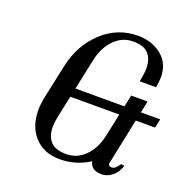

<svg xmlns="http://www.w3.org/2000/svg" viewBox="-126 -822 942 954"><g transform="rotate(20 345.0 -345.0)"><path d="M201 -130Q201 -81 226.5 -53Q252 -25 309.5 -25Q367 -25 409 -67.5Q451 -110 466 -182L491 -300H232L207 -182Q201 -155 201 -130ZM527 -55Q527 -40 545.5 -40Q564 -40 584 -72L602 -69Q585 -19 546 0Q528 9 508 9Q453 9 444 -36Q372 10 288 10Q204 10 154.5 -43.5Q105 -97 105 -184Q105 -214 113 -254L152 -436Q177 -550 257 -625Q337 -700 446 -700Q519 -700 570.5 -659Q622 -618 622 -545Q622 -520 616 -490H530Q539 -538 539 -560Q539 -609 514.5 -637Q490 -665 432.5 -665Q375 -665 333 -622Q291 -579 276 -508L242 -347H501L514 -409H601L588 -347H690L680 -300H578Z"/></g></svg>

Font: Trochut
Style: Italic
Weight: 400
Italic angle: -12°
Designer: Andreu Balius
Foundry: Andreu Balius
Version: Version 1.001